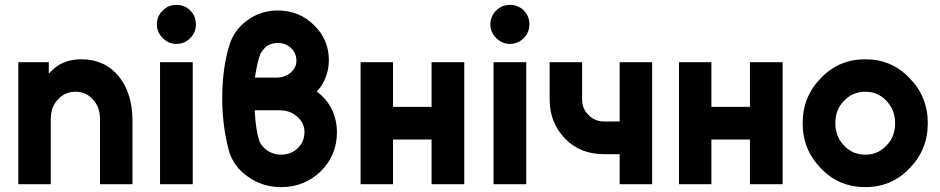

<svg xmlns="http://www.w3.org/2000/svg" viewBox="-20 -755 3851 787"><path d="M523 0V-260Q523 -316 509 -361.5Q495 -407 467 -442Q409 -512 314 -512Q239 -512 194 -467Q190 -464 187 -460.5Q184 -457 180 -453V-500H55V0H188V-265Q188 -316 217 -347Q246 -379 290 -379Q333 -379 361 -347Q390 -317 390 -265V0Z M783 -655Q783 -689 760 -712Q737 -735 703 -735Q670 -735 647 -712Q623 -688 623 -655Q623 -623 647 -599Q671 -575 703 -575Q736 -575 760 -599Q783 -622 783 -655ZM636 0H770V-500H636Z M1118 -712Q1049 -712 994 -672Q939 -632 920 -569Q893 -482 891 -367Q890 -309 896.5 -252.5Q903 -196 917 -142Q935 -73 996 -31Q1056 12 1132 12Q1228 12 1295 -53Q1361 -119 1361 -212Q1361 -270 1335 -317Q1324 -336 1310 -351.5Q1296 -367 1278 -380Q1289 -391 1297.5 -404Q1306 -417 1312 -431Q1328 -468 1328 -508Q1328 -593 1267 -652Q1207 -712 1118 -712ZM1118 -579Q1151 -579 1173 -558Q1195 -537 1195 -506Q1195 -477 1171 -457Q1147 -437 1113 -437H1025Q1029 -466 1035 -492Q1041 -518 1047 -533Q1052 -543 1058.5 -551Q1065 -559 1074 -566Q1094 -579 1118 -579ZM1024 -303H1126Q1169 -303 1198 -277Q1228 -251 1228 -214Q1228 -175 1201 -148Q1173 -121 1132 -121Q1102 -121 1077 -137Q1065 -145 1056.5 -155Q1048 -165 1043 -177Q1036 -198 1031 -229.5Q1026 -261 1024 -303Z M1458 0H1591V-183H1749V0H1883V-500H1749V-317H1591V-500H1458Z M2150 -655Q2150 -689 2127 -712Q2104 -735 2070 -735Q2037 -735 2014 -712Q1990 -688 1990 -655Q1990 -623 2014 -599Q2038 -575 2070 -575Q2103 -575 2127 -599Q2150 -622 2150 -655ZM2003 0H2137V-500H2003Z M2233 -500V-347Q2233 -253 2295 -188Q2357 -123 2456 -123H2520V0H2653V-500H2520V-257H2456Q2419 -257 2393 -283Q2366 -309 2366 -347V-500Z M2763 0H2896V-183H3054V0H3188V-500H3054V-317H2896V-500H2763Z M3527 -512Q3418 -512 3345 -435Q3270 -359 3270 -250Q3270 -141 3345 -65Q3418 12 3527 12Q3635 12 3708 -65Q3783 -141 3783 -250Q3783 -359 3708 -435Q3635 -512 3527 -512ZM3527 -379Q3579 -379 3614 -341Q3649 -304 3649 -250Q3649 -223 3640.5 -200Q3632 -177 3614 -159Q3579 -121 3527 -121Q3474 -121 3439 -159Q3404 -196 3404 -250Q3404 -277 3412.5 -300Q3421 -323 3439 -341Q3474 -379 3527 -379Z"/></svg>

Font: Unageo
Style: Bold
Weight: 700
Designer: Richard Sepsi
Foundry: Richard Sepsi
Version: Version 2.000